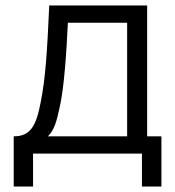

<svg xmlns="http://www.w3.org/2000/svg" viewBox="-20 -560 638 700"><path d="M30 -63V120H100.5V0H497.5V120H568.5V-63H516.5V-540H159.5C152 -369.5 145.5 -273 128.5 -188C112 -100.5 91 -63 30 -63ZM154.5 -63C177.5 -85 187 -118.5 197 -166.5C214.5 -240.5 222.5 -375.5 227.5 -477H443.5V-63Z"/></svg>

Font: Eudonet
Style: Regular
Weight: 400
Designer: Mikhail Sharanda
Foundry: Mikhail Sharanda
Version: Version 4.503;Glyphs 3.1.2 (3151)